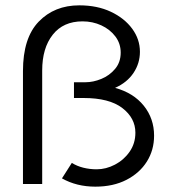

<svg xmlns="http://www.w3.org/2000/svg" viewBox="-20 -689 640 719"><path d="M337 10Q267 10 212 -21L249 -79Q268 -67 292 -61Q316 -55 342 -55Q377 -55 410.5 -72.5Q444 -90 465.5 -121Q487 -152 487 -192Q487 -247 438 -284.5Q389 -322 293 -322H257V-381H300Q329 -381 359.5 -393.5Q390 -406 411 -431Q432 -456 432 -492Q432 -526 412 -552.5Q392 -579 359.5 -594Q327 -609 289 -609Q217 -609 177.5 -559Q138 -509 138 -425V0H66V-423Q66 -547 125 -608Q184 -669 277 -669Q344 -669 395 -645Q446 -621 475 -581.5Q504 -542 504 -495Q504 -452 480 -416Q456 -380 411 -360Q480 -341 518.5 -293Q557 -245 557 -181Q557 -127 530 -84Q503 -41 453.5 -15.5Q404 10 337 10Z"/></svg>

Font: Inconsolata Expanded
Style: Regular
Weight: 400
Width: 7
Monospace: yes
Designer: Raph Levien, Cyreal, Brenton Simpson
Foundry: Raph Levien, Cyreal, Google
Version: Version 3.000; ttfautohint (v1.8.2.53-6de2)